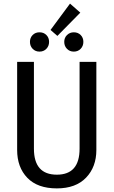

<svg xmlns="http://www.w3.org/2000/svg" viewBox="-20 -1032 629 1064"><path d="M514 -201Q514 -107 457 -47.5Q400 12 295 12Q188 12 131.5 -46.5Q75 -105 75 -201V-689H168V-208Q168 -64 295 -64Q421 -64 421 -208V-689H514ZM425 -962 298 -833 260 -866 368 -1012ZM252 -800Q252 -777 237 -761.5Q222 -746 199 -746Q176 -746 161 -761.5Q146 -777 146 -800Q146 -823 161 -838Q176 -853 199 -853Q222 -853 237 -838Q252 -823 252 -800ZM442 -800Q442 -777 427 -761.5Q412 -746 389 -746Q366 -746 351 -761.5Q336 -777 336 -800Q336 -823 351.5 -838Q367 -853 389 -853Q412 -853 427 -838Q442 -823 442 -800Z"/></svg>

Font: Fira Sans Condensed
Style: Regular
Weight: 400
Width: 3
Designer: bBox Type GmbH & Carrois Corporate GbR & Edenspiekermann AG
Foundry: bBox Type GmbH & Carrois Corporate GbR & Edenspiekermann AG
Version: Version 4.301